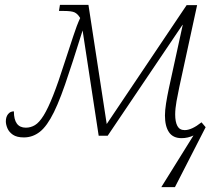

<svg xmlns="http://www.w3.org/2000/svg" viewBox="-20 -557 892 788"><path d="M774 -1Q751 10 725 10Q690 10 673.5 -14.5Q657 -39 657 -83Q657 -104 661.5 -132.5Q666 -161 673 -194L730 -455H729L422 0H385L319 -432Q306 -392 293 -350Q280 -308 264 -261Q230 -155 201.5 -97Q173 -39 143.5 -16Q114 7 78 7Q49 7 33 -4Q17 -15 10.5 -30.5Q4 -46 4 -59Q4 -77 13 -88.5Q22 -100 37 -100Q37 -33 86 -33Q106 -33 123.5 -43.5Q141 -54 159 -83Q177 -112 198 -165Q219 -218 246 -303Q267 -366 281 -409.5Q295 -453 309 -483Q299 -500 286.5 -506Q274 -512 243 -512H222L226 -537H343L418 -48L746 -536H789L716 -200Q710 -172 704.5 -141.5Q699 -111 699 -87Q699 -57 708 -40Q717 -23 738 -23Q767 -23 807 -55L824 -35L698 211H642Z"/></svg>

Font: Noto Serif ExtraLight
Style: Italic
Weight: 200
Italic angle: -12°
Designer: Monotype Design Team
Foundry: Monotype Imaging Inc.
Version: Version 2.014; ttfautohint (v1.8.4.7-5d5b)